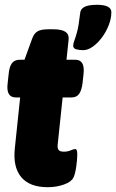

<svg xmlns="http://www.w3.org/2000/svg" viewBox="-20 -772 484 800"><path d="M179 8Q103 8 68 -34.5Q33 -77 42 -156L64 -366H46Q4 -366 12 -426L16 -463Q19 -495 30 -509Q41 -523 62 -523H82L114 -611Q122 -633 136.5 -641.5Q151 -650 182 -650H201Q237 -650 252.5 -639.5Q268 -629 266 -608L257 -523H294Q335 -523 328 -463L324 -426Q320 -395 309.5 -380.5Q299 -366 278 -366H241L221 -176Q218 -156 223.5 -148Q229 -140 246 -140Q262 -140 274.5 -145.5Q287 -151 294 -151Q302 -151 302 -129Q302 -107 297.5 -76.5Q293 -46 286 -32Q277 -14 246 -3Q215 8 179 8ZM327 -563Q311 -563 298 -566.5Q285 -570 285 -581Q285 -591 289.5 -602Q294 -613 301 -638.5Q308 -664 314 -717Q315 -734 331.5 -743Q348 -752 384 -752Q444 -752 444 -721Q444 -695 433 -667Q422 -639 404.5 -615.5Q387 -592 366.5 -577.5Q346 -563 327 -563Z"/></svg>

Font: Asap Semi Condensed Semi Condensed Black
Style: Italic
Weight: 900
Width: 4
Italic angle: -6°
Designer: Pablo Cosgaya
Foundry: Omnibus-Type
Version: Version 3.001; ttfautohint (v1.8.4.7-5d5b)